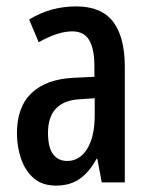

<svg xmlns="http://www.w3.org/2000/svg" viewBox="-20 -570 472 600"><path d="M218 -550Q297 -550 333.5 -502Q370 -454 370 -362V0H298L284 -74H282Q259 -32 229 -11Q199 10 155 10Q112 10 85.5 -13Q59 -36 46 -73.5Q33 -111 33 -154Q33 -236 79 -279.5Q125 -323 211 -327L275 -330V-363Q275 -418 258.5 -445Q242 -472 206 -472Q161 -472 101 -438L71 -509Q138 -550 218 -550ZM231 -260Q130 -255 130 -155Q130 -109 146 -88Q162 -67 190 -67Q229 -67 252.5 -105Q276 -143 276 -210V-263Z"/></svg>

Font: Noto Sans Sinhala ExtraCondensed Medium
Style: Regular
Weight: 500
Width: 2
Designer: Jelle Bosma - Monotype Design Team
Foundry: Monotype Imaging Inc.
Version: Version 2.006; ttfautohint (v1.8.4.7-5d5b)